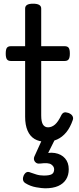

<svg xmlns="http://www.w3.org/2000/svg" viewBox="-20 -750 426 1039"><path d="M228 17Q192 17 167 2Q142 -13 129 -43.5Q116 -74 116 -118V-420H39Q24 -420 17.5 -429Q11 -438 11 -460Q11 -483 17.5 -491.5Q24 -500 39 -500H116V-704Q116 -717 126.5 -723.5Q137 -730 159 -730Q181 -730 192 -723.5Q203 -717 203 -704V-500H330Q345 -500 351.5 -491.5Q358 -483 358 -460Q358 -438 351.5 -429Q345 -420 330 -420H203V-126Q203 -91 212.5 -76Q222 -61 240 -61Q260 -61 277.5 -76Q295 -91 313 -129Q318 -138 326.5 -141Q335 -144 350 -139Q366 -133 372 -122.5Q378 -112 374 -101Q360 -60 338.5 -34Q317 -8 289.5 4.5Q262 17 228 17ZM224 269Q208 269 176 263.5Q144 258 117 241Q106 234 104.5 222.5Q103 211 108 200Q115 186 124 182Q133 178 146 184Q157 188 176 194Q195 200 217 200Q248 200 260.5 192.5Q273 185 273 166Q273 151 257.5 140Q242 129 198 135Q187 136 181 134Q175 132 169 125Q164 118 163.5 111Q163 104 166 97L216 -13H286L227 105L197 89Q242 72 277 78Q312 84 332 107Q352 130 352 166Q352 198 337.5 221Q323 244 295 256.5Q267 269 224 269Z"/></svg>

Font: Playwrite FR Moderne
Style: Regular
Weight: 400
Designer: Veronika Burian, José Scaglione
Foundry: TypeTogether
Version: Version 1.002